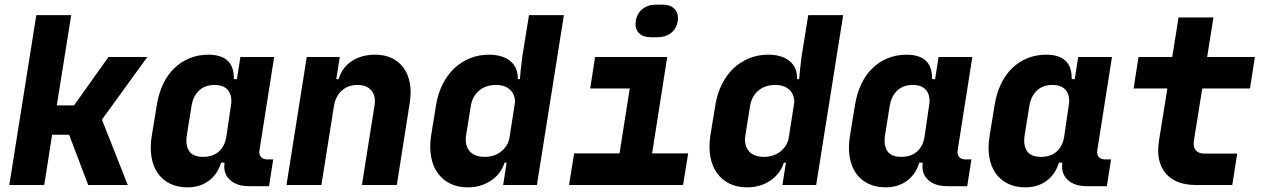

<svg xmlns="http://www.w3.org/2000/svg" viewBox="-20 -795 5440 825"><path d="M20 0 136 -730H286L224 -342H298L446 -550H613L418 -281L529 0H359L277 -216H204L170 0Z M632 -210 654 -345Q662 -394 681 -434Q700 -474 729 -502Q758 -530 795 -545Q832 -560 875 -560Q987 -560 985 -455H998L1013 -550H1158L1095 -150Q1092 -132 1101 -121Q1110 -110 1128 -110H1154L1136 5H1050Q996 5 967 -23Q938 -51 945 -96H930Q915 -46 877 -18Q839 10 785 10Q743 10 710.5 -6Q678 -22 658 -50.5Q638 -79 631 -120Q624 -161 632 -210ZM853 -121Q895 -121 921 -144.5Q947 -168 953 -210L974 -354Q976 -390 957.5 -410Q939 -430 902 -430Q861 -430 835.5 -406Q810 -382 803 -340L783 -215Q776 -172 792.5 -146.5Q809 -121 853 -121Z M1298 -550H1440L1425 -455H1435Q1450 -505 1491.5 -532.5Q1533 -560 1593 -560Q1633 -560 1664 -545Q1695 -530 1714.5 -503Q1734 -476 1741 -438Q1748 -400 1741 -355L1685 0H1535L1589 -340Q1596 -382 1576 -406Q1556 -430 1516 -430Q1476 -430 1449 -406Q1422 -382 1415 -340L1361 0H1211Z M1832 -210 1854 -345Q1862 -393 1882 -433Q1902 -473 1931.5 -501Q1961 -529 1999 -544.5Q2037 -560 2080 -560Q2140 -560 2173 -532.5Q2206 -505 2205 -455H2214Q2215 -472 2217 -489Q2219 -504 2220.5 -520.5Q2222 -537 2224 -550L2253 -730H2403L2287 0H2142L2157 -96H2148Q2133 -48 2090 -19Q2047 10 1990 10Q1947 10 1914.5 -6Q1882 -22 1861 -51Q1840 -80 1832.5 -120.5Q1825 -161 1832 -210ZM2063 -121Q2102 -121 2130 -141.5Q2158 -162 2168 -196L2193 -356Q2193 -390 2171 -410Q2149 -430 2111 -430Q2068 -430 2039 -406Q2010 -382 2003 -340L1983 -215Q1976 -172 1997 -146.5Q2018 -121 2063 -121Z M2425 0 2447 -136H2642L2686 -415H2516L2537 -550H2847L2782 -136H2937L2915 0ZM2712 -705Q2717 -737 2740.5 -756Q2764 -775 2798 -775H2828Q2862 -775 2879.5 -755.5Q2897 -736 2892 -704Q2887 -672 2863.5 -653.5Q2840 -635 2805 -635H2776Q2742 -635 2724.5 -654Q2707 -673 2712 -705Z M3032 -210 3054 -345Q3062 -393 3082 -433Q3102 -473 3131.5 -501Q3161 -529 3199 -544.5Q3237 -560 3280 -560Q3340 -560 3373 -532.5Q3406 -505 3405 -455H3414Q3415 -472 3417 -489Q3419 -504 3420.5 -520.5Q3422 -537 3424 -550L3453 -730H3603L3487 0H3342L3357 -96H3348Q3333 -48 3290 -19Q3247 10 3190 10Q3147 10 3114.5 -6Q3082 -22 3061 -51Q3040 -80 3032.5 -120.5Q3025 -161 3032 -210ZM3263 -121Q3302 -121 3330 -141.5Q3358 -162 3368 -196L3393 -356Q3393 -390 3371 -410Q3349 -430 3311 -430Q3268 -430 3239 -406Q3210 -382 3203 -340L3183 -215Q3176 -172 3197 -146.5Q3218 -121 3263 -121Z M3632 -210 3654 -345Q3662 -394 3681 -434Q3700 -474 3729 -502Q3758 -530 3795 -545Q3832 -560 3875 -560Q3987 -560 3985 -455H3998L4013 -550H4158L4095 -150Q4092 -132 4101 -121Q4110 -110 4128 -110H4154L4136 5H4050Q3996 5 3967 -23Q3938 -51 3945 -96H3930Q3915 -46 3877 -18Q3839 10 3785 10Q3743 10 3710.5 -6Q3678 -22 3658 -50.5Q3638 -79 3631 -120Q3624 -161 3632 -210ZM3853 -121Q3895 -121 3921 -144.5Q3947 -168 3953 -210L3974 -354Q3976 -390 3957.5 -410Q3939 -430 3902 -430Q3861 -430 3835.5 -406Q3810 -382 3803 -340L3783 -215Q3776 -172 3792.5 -146.5Q3809 -121 3853 -121Z M4232 -210 4254 -345Q4262 -394 4281 -434Q4300 -474 4329 -502Q4358 -530 4395 -545Q4432 -560 4475 -560Q4587 -560 4585 -455H4598L4613 -550H4758L4695 -150Q4692 -132 4701 -121Q4710 -110 4728 -110H4754L4736 5H4650Q4596 5 4567 -23Q4538 -51 4545 -96H4530Q4515 -46 4477 -18Q4439 10 4385 10Q4343 10 4310.5 -6Q4278 -22 4258 -50.5Q4238 -79 4231 -120Q4224 -161 4232 -210ZM4453 -121Q4495 -121 4521 -144.5Q4547 -168 4553 -210L4574 -354Q4576 -390 4557.5 -410Q4539 -430 4502 -430Q4461 -430 4435.5 -406Q4410 -382 4403 -340L4383 -215Q4376 -172 4392.5 -146.5Q4409 -121 4453 -121Z M4872 -550H5017L5044 -720H5194L5167 -550H5372L5351 -415H5146L5110 -190Q5106 -164 5118 -149.5Q5130 -135 5156 -135H5296L5275 0H5120Q5031 0 4988.5 -50.5Q4946 -101 4960 -190L4996 -415H4851Z"/></svg>

Font: JetBrains Mono ExtraBold
Style: Italic
Weight: 800
Designer: Philipp Nurullin, Konstantin Bulenkov
Foundry: JetBrains
Version: Version 1.000; ttfautohint (v1.8.3)